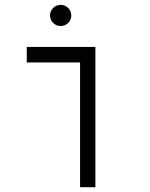

<svg xmlns="http://www.w3.org/2000/svg" viewBox="-20 -782 626 802"><path d="M314.5 0H378.4V-585.9H91.8V-521H314.5ZM233.4 -673.3C257.8 -673.3 277.8 -692.9 277.8 -717.3C277.8 -741.7 257.8 -761.7 233.4 -761.7C209 -761.7 189 -741.7 189 -717.3C189 -692.9 209 -673.3 233.4 -673.3Z"/></svg>

Font: Cascadia Code PL Light
Style: Regular
Weight: 300
Monospace: yes
Designer: Aaron Bell
Foundry: Saja Typeworks
Version: Version 2404.023